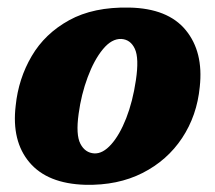

<svg xmlns="http://www.w3.org/2000/svg" viewBox="-20 -489 583 520"><path d="M330 -468.5Q434.5 -466.5 483 -407.5Q531.5 -348.5 521 -253.5Q513.5 -176 473.2 -115.2Q433 -54.5 366 -20.5Q299 13.5 211 11.5Q108.5 8.5 59.8 -49.2Q11 -107 22.5 -203Q30 -276 65.8 -337Q101.5 -398 167.2 -434.2Q233 -470.5 330 -468.5ZM235.5 -73.5Q258.5 -72.5 281.2 -98Q304 -123.5 321.8 -168.8Q339.5 -214 348 -271.5Q357 -331.5 345.2 -356.8Q333.5 -382 308.5 -383.5Q282.5 -384.5 258.8 -355.8Q235 -327 217.5 -280Q200 -233 193 -181Q185 -124 197.8 -99.5Q210.5 -75 235.5 -73.5Z"/></svg>

Font: Fraunces 72pt SuperSoft
Style: Bold Italic
Weight: 700
Italic angle: -16°
Version: Version 1.000;[0bf87f6ff]